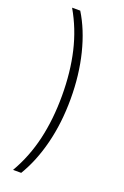

<svg xmlns="http://www.w3.org/2000/svg" viewBox="-176 -794 674 1041"><g transform="rotate(20 161.0 -274.0)"><path d="M48 194Q106 94 133 -22Q160 -138 160 -274Q160 -410 133 -526Q106 -642 48 -742H95Q150 -653 180 -532.5Q210 -412 210 -274Q210 -136 180 -16.5Q150 103 95 194Z"/></g></svg>

Font: Montserrat Light
Style: Regular
Weight: 300
Designer: Julieta Ulanovsky
Foundry: Julieta Ulanovsky
Version: Version 9.000; ttfautohint (v1.8.4.7-5d5b)